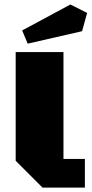

<svg xmlns="http://www.w3.org/2000/svg" viewBox="-20 -847 414 867"><path d="M363.3 0H171.9L50.8 -121.1V-611.8H266.6V-129.4H363.3ZM297.9 -826.7 373.5 -788.6 350.6 -706.1 105 -649.9 80.1 -709.5Z"/></svg>

Font: Black Ops One [rus by aLiNcE]
Style: Regular
Weight: 400
Designer: James Grieshaber
Foundry: James Grieshaber
Version: Version 1.002;May 25, 2024;FontCreator 13.0.0.2680 64-bit